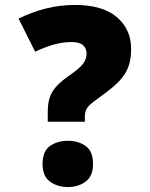

<svg xmlns="http://www.w3.org/2000/svg" viewBox="-20 -744 607 776"><path d="M173 -252V-294Q173 -341 191 -372Q209 -403 256 -436Q303 -468 316.5 -487.5Q330 -507 330 -526Q330 -548 316 -561Q302 -574 269 -574Q232 -574 196 -563.5Q160 -553 122 -535L55 -669Q111 -696 167 -710Q223 -724 283 -724Q394 -724 452 -675Q510 -626 510 -546Q510 -505 499 -474.5Q488 -444 462.5 -417Q437 -390 392 -358Q354 -331 338.5 -315.5Q323 -300 323 -274V-252ZM152 -81Q152 -133 182 -154Q212 -175 255 -175Q296 -175 326 -154Q356 -133 356 -81Q356 -32 326 -10Q296 12 255 12Q212 12 182 -10Q152 -32 152 -81Z"/></svg>

Font: Noto Sans Gurmukhi UI Black
Style: Regular
Weight: 900
Designer: Jelle Bosma - Monotype Design Team
Foundry: Monotype Imaging Inc.
Version: Version 2.004; ttfautohint (v1.8.4.7-5d5b)